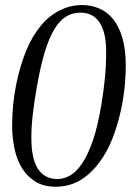

<svg xmlns="http://www.w3.org/2000/svg" viewBox="-20 -709 540 741"><path d="M26.9 -225.1Q26.9 -307.6 43 -385.7Q51.3 -425.3 61.5 -458.3Q71.8 -491.2 83 -518.1Q94.7 -545.9 108.6 -568.6Q122.6 -591.3 137.7 -609.9Q168.9 -647.9 210.2 -668.7Q251.5 -689.5 295.9 -689.5Q333.5 -689.5 364.7 -675.5Q396 -661.6 418.2 -633.1Q440.4 -604.5 452.9 -560.8Q465.3 -517.1 465.3 -457Q465.3 -350.1 438.5 -250Q425.3 -199.7 407.2 -158.2Q389.2 -116.7 364.3 -83.5Q329.1 -36.1 287.4 -12.2Q245.6 11.7 195.3 11.7Q149.4 11.7 117.4 -7.6Q85.4 -26.9 65.2 -59.6Q44.9 -92.3 35.9 -135.3Q26.9 -178.2 26.9 -225.1ZM101.1 -174.3Q101.1 -138.7 106.7 -109.9Q112.3 -81.1 124.5 -60.5Q136.7 -40 156 -29.1Q175.3 -18.1 202.1 -18.1Q226.1 -18.1 250.5 -31.7Q274.9 -45.4 297.4 -78.9Q319.8 -112.3 338.9 -168Q357.9 -223.6 371.6 -307.6Q380.9 -363.8 385.5 -413.8Q390.1 -463.9 389.6 -510.7Q389.6 -549.8 382.6 -578.1Q375.5 -606.4 362.5 -624.8Q349.6 -643.1 331.3 -651.6Q313 -660.2 290.5 -660.2Q260.7 -660.2 236.1 -645.8Q211.4 -631.3 190.7 -597.7Q169.9 -564 153.1 -509Q136.2 -454.1 122.1 -373Q111.8 -314 106.2 -264.9Q100.6 -215.8 101.1 -174.3Z"/></svg>

Font: XB Kayhan
Style: Italic
Weight: 400
Italic angle: -12°
Designer: Behnam
Foundry: Irmug
Version: Version 7.300 2009